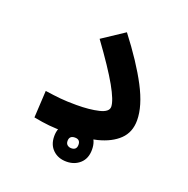

<svg xmlns="http://www.w3.org/2000/svg" viewBox="-113 -600 812 829"><g transform="rotate(20 293.0 -186.0)"><path d="M232.4 3.4Q187 3.4 155 0.2Q123 -2.9 83 -10.7L89.8 -134.8Q130.4 -128.9 160.2 -126Q189.9 -123 234.4 -123Q294.9 -123 336.9 -133.1Q378.9 -143.1 378.9 -167Q378.9 -194.8 343.3 -258.1Q307.6 -321.3 231.4 -425.8L332.5 -492.7Q414.1 -386.7 459 -301Q503.9 -215.3 503.9 -149.9Q503.9 -95.2 469 -61.5Q434.1 -27.8 372.8 -12.2Q311.5 3.4 232.4 3.4ZM277.3 121.6Q239.3 121.6 215.1 98.4Q190.9 75.2 190.9 35.6Q190.9 -3.4 215.8 -26.9Q240.7 -50.3 277.3 -50.3Q314.5 -50.3 339.4 -28.1Q364.3 -5.9 364.3 35.6Q364.3 76.2 339.4 98.9Q314.5 121.6 277.3 121.6ZM277.3 60.1Q302.2 60.1 302.2 35.6Q302.2 11.2 277.8 11.2Q252 11.2 252 35.6Q252 47.9 259.5 54Q267.1 60.1 277.3 60.1Z"/></g></svg>

Font: Cascadia Mono PL SemiBold
Style: Regular
Weight: 600
Monospace: yes
Designer: Aaron Bell
Foundry: Saja Typeworks
Version: Version 2404.023; ttfautohint (v1.8.4)